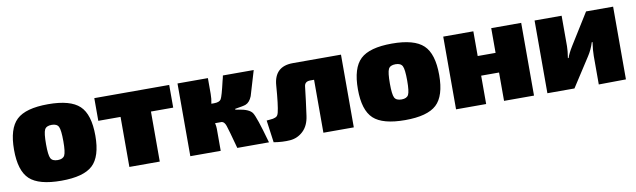

<svg xmlns="http://www.w3.org/2000/svg" viewBox="-37 -901 4308 1300"><g transform="rotate(-10 2117.5 -251.0)"><path d="M306 -514Q459 -514 522 -454.5Q585 -395 585 -249Q585 -105 522 -46.5Q459 12 306 12Q152 12 89 -46.5Q26 -105 26 -249Q26 -395 89 -454.5Q152 -514 306 -514ZM306 -372Q269 -372 257.5 -349Q246 -326 246 -249Q246 -175 257.5 -152.5Q269 -130 306 -130Q342 -130 353.5 -152.5Q365 -175 365 -249Q365 -326 353.5 -349Q342 -372 306 -372Z M1137 -344H984V0H775V-344H622V-500H1137Z M1549 -263V-257Q1556 -256 1569 -254Q1643 -243 1663.5 -212.5Q1684 -182 1732 -10Q1734 -3 1735 0H1517Q1482 -130 1472 -159Q1462 -188 1444 -191H1398Q1403 -168 1403 -152V0H1194V-500H1403V-391Q1403 -357 1396 -325H1414Q1452 -325 1463 -343.5Q1474 -362 1498 -466Q1500 -473 1501 -477Q1502 -481 1503.5 -487.5Q1505 -494 1506 -500H1718Q1671 -341 1667 -329Q1651 -289 1623 -278Q1608 -272 1549 -263Z M2318 -500V0H2109V-364H2083Q2044 -364 2041 -329Q2031 -239 2016 -132Q2007 -66 1968.5 -29.5Q1930 7 1878 11Q1826 15 1766 5L1745 -148Q1752 -149 1767 -150Q1782 -151 1789 -152.5Q1796 -154 1805.5 -157.5Q1815 -161 1820 -168.5Q1825 -176 1828 -188Q1840 -236 1850 -370Q1859 -500 1987 -500Z M2670 -514Q2823 -514 2886 -454.5Q2949 -395 2949 -249Q2949 -105 2886 -46.5Q2823 12 2670 12Q2516 12 2453 -46.5Q2390 -105 2390 -249Q2390 -395 2453 -454.5Q2516 -514 2670 -514ZM2670 -372Q2633 -372 2621.5 -349Q2610 -326 2610 -249Q2610 -175 2621.5 -152.5Q2633 -130 2670 -130Q2706 -130 2717.5 -152.5Q2729 -175 2729 -249Q2729 -326 2717.5 -349Q2706 -372 2670 -372Z M3557 -500V0H3351V-195H3228V0H3021V-500H3228V-330H3351V-500Z M4189 0 4002 2V-194Q4002 -232 4010 -288H4005Q3990 -239 3963 -198L3835 0H3649V-500H3835V-291Q3835 -260 3827 -210H3832Q3840 -238 3871 -288L4003 -500H4189Z"/></g></svg>

Font: Exo 2.0 Black
Style: Regular
Weight: 900
Designer: Natanael Gama
Version: Version 1.001;PS 001.001;hotconv 1.0.70;makeotf.lib2.5.58329